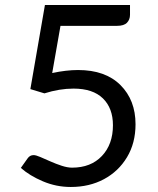

<svg xmlns="http://www.w3.org/2000/svg" viewBox="-20 -737 630 765"><path d="M498 -717V-678Q498 -659 486 -646.5Q474 -634 446 -634H221L188 -446Q244 -458 291 -458Q400 -458 460 -398Q520 -338 520 -242Q520 -167 486 -110.5Q452 -54 394 -23Q336 8 262 8Q204 8 151 -14.5Q98 -37 63 -68L90 -106Q99 -119 114 -119Q123 -119 140.5 -111.5Q158 -104 180.5 -94Q203 -84 226 -76.5Q249 -69 267 -69Q342 -69 386 -115.5Q430 -162 430 -238Q430 -306 390 -345Q350 -384 273 -384Q217 -384 157 -365L101 -382L159 -717Z"/></svg>

Font: Aleo
Style: Regular
Weight: 400
Designer: Alessio Laiso
Foundry: Alessio Laiso
Version: Version 2.001; ttfautohint (v1.8.4.7-5d5b);gftools[0.9.29]